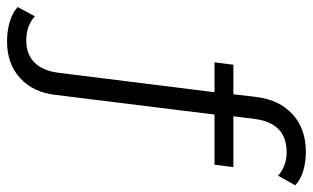

<svg xmlns="http://www.w3.org/2000/svg" viewBox="-278 -532 910 559"><g transform="rotate(90 177.5 -252.0)"><path d="M244 -540 236 -476H384L377 -421H231L174 40Q167 106 125.5 144.5Q84 183 18 183Q-13 183 -39.5 175Q-66 167 -82 152L-55 102Q-28 127 16 127Q55 127 79 103.5Q103 80 109 36L166 -421H79L86 -476H172L180 -544Q188 -609 230 -648Q272 -687 340 -687Q368 -687 394.5 -679.5Q421 -672 437 -656L409 -606Q396 -618 378.5 -624.5Q361 -631 340 -631Q257 -631 244 -540Z"/></g></svg>

Font: Montserrat Ace
Style: Regular
Weight: 400
Designer: Julieta Ulanovsky
Foundry: Julieta Ulanovsky
Version: Version 1